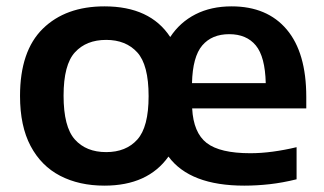

<svg xmlns="http://www.w3.org/2000/svg" viewBox="-20 -574 1020 604"><path d="M308.5 10Q229 10 169.2 -21Q109.5 -52 76.2 -114.8Q43 -177.5 43 -272Q43 -413.5 114.8 -483.8Q186.5 -554 308.5 -554Q452.5 -554 515.5 -457.5Q546 -504 595 -529Q644 -554 708.5 -554Q820.5 -554 882 -481.2Q943.5 -408.5 943.5 -269V-233H584.5Q588.5 -156.5 630.2 -124.2Q672 -92 767.5 -92Q801.5 -92 838.5 -97Q875.5 -102 913 -111V-10Q868.5 1 828 5.5Q787.5 10 748.5 10Q577.5 10 510 -81.5Q445 10 308.5 10ZM701 -466.5Q646.5 -466.5 616.2 -431Q586 -395.5 584 -312.5H816Q814 -395.5 784.8 -431Q755.5 -466.5 701 -466.5ZM314 -95.5Q376.5 -95.5 412 -135Q447.5 -174.5 447.5 -271.5Q447.5 -370 411.8 -409.2Q376 -448.5 314 -448.5Q251.5 -448.5 215.8 -409.5Q180 -370.5 180 -273Q180 -175 215.5 -135.2Q251 -95.5 314 -95.5Z"/></svg>

Font: Encode Sans SmExp SmBold
Style: Regular
Weight: 600
Width: 6
Designer: Multiple Designers
Foundry: Impallari Type
Version: Version 3.002; ttfautohint (v1.8.3) -l 8 -r 50 -G 200 -x 14 